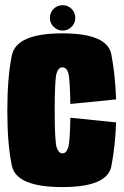

<svg xmlns="http://www.w3.org/2000/svg" viewBox="-20 -736 492 760"><path d="M227 4.5Q405 4.5 420.8 -78.2Q436.5 -161 439.5 -251.5L258.5 -270Q257 -174 249.8 -151.5Q242.5 -129 227 -129Q212.5 -129 204.5 -152Q196.5 -175 196.5 -298Q196.5 -422.5 204 -446Q211.5 -469.5 227 -469.5Q243.5 -469.5 250.2 -447Q257 -424.5 258.5 -324.5L439.5 -342.5Q436.5 -437 420.8 -520.5Q405 -604 227 -604Q45 -604 27 -517.2Q9 -430.5 9 -298Q9 -164 27 -79.8Q45 4.5 227 4.5ZM228 -615Q248.5 -615 263.2 -629.8Q278 -644.5 278 -665Q278 -686 263.5 -700.8Q249 -715.5 228 -715.5Q207 -715.5 192.2 -700.8Q177.5 -686 177.5 -665Q177.5 -644.5 192.5 -629.8Q207.5 -615 228 -615Z"/></svg>

Font: Anybody ExtraCondensed Black
Style: Regular
Weight: 900
Width: 2
Version: Version 1.113;gftools[0.9.25]